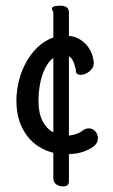

<svg xmlns="http://www.w3.org/2000/svg" viewBox="-20 -668 399 680"><path d="M168.9 -127Q142.1 -133.3 118.2 -148.2Q94.2 -163.1 76.4 -186.3Q58.6 -209.5 48.3 -240.7Q38.1 -272 38.1 -311Q38.1 -347.7 47.4 -383.5Q56.6 -419.4 73.7 -449.7Q90.8 -480 115 -502.4Q139.2 -524.9 168.9 -535.2V-624Q168.9 -626.5 166.5 -629.9Q164.1 -633.3 164.1 -637.2Q164.1 -647.9 192.9 -647.9Q207 -647.9 215.6 -642.6Q224.1 -637.2 224.1 -623V-541Q247.6 -538.6 264.4 -527.6Q281.2 -516.6 291.7 -502.2Q302.2 -487.8 307.1 -471.9Q312 -456.1 312 -443.8Q312 -434.1 306.9 -426.5Q301.8 -418.9 294.4 -413.3Q287.1 -407.7 278.3 -405Q269.5 -402.3 262.7 -403.1Q255.9 -403.8 251.7 -408Q247.6 -412.1 249 -420.9Q247.1 -425.8 245.6 -432.4Q244.1 -439 241.5 -445.8Q238.8 -452.6 234.9 -458.7Q231 -464.8 224.1 -469.2V-188Q236.8 -189 249 -193.1Q261.2 -197.3 268.1 -202.1Q278.8 -211.4 288.8 -212.9Q298.8 -214.4 306.9 -210.7Q314.9 -207 320.1 -199.7Q325.2 -192.4 326.4 -183.3Q327.6 -174.3 324 -165Q320.3 -155.8 311 -148.9Q293.9 -136.7 272.5 -129.9Q251 -123 224.1 -122.1V-25.9Q224.1 -7.8 204.1 -7.8Q189.9 -7.8 179.4 -14.9Q168.9 -22 168.9 -37.1ZM116.2 -311Q116.2 -268.6 130.1 -240.5Q144 -212.4 168.9 -199.2V-462.9Q156.7 -454.1 147 -438.7Q137.2 -423.3 130.4 -403.6Q123.5 -383.8 119.9 -360.4Q116.2 -336.9 116.2 -311Z"/></svg>

Font: Grand Hotel
Style: Regular
Weight: 400
Designer: Brian J. Bonislawsky & Jim Lyles for Astigmatic (AOETI)
Foundry: Astigmatic (AOETI)
Version: Version 001.000